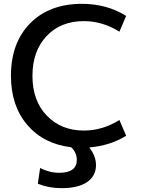

<svg xmlns="http://www.w3.org/2000/svg" viewBox="-20 -760 739 1000"><path d="M417 -650Q296 -650 222.5 -572Q149 -494 149 -365Q149 -235 224 -157.5Q299 -80 417 -80Q514 -80 602 -135L637 -53Q556 -2 445 8Q480 53 480 100Q480 156 434 188Q388 220 300 220Q234 220 177 197L189 115Q237 140 288 140Q380 140 380 73Q380 35 351 7Q207 -10 122 -109.5Q37 -209 37 -365Q37 -537 137 -638.5Q237 -740 407 -740Q537 -740 637 -677L602 -595Q514 -650 417 -650Z"/></svg>

Font: Mplus 1p Medium
Style: Regular
Weight: 500
Version: Version 1.061